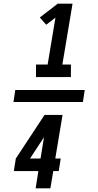

<svg xmlns="http://www.w3.org/2000/svg" viewBox="-20 -868 540 1056"><path d="M178 -444V-513H242L285 -771L234 -732L199 -772L298 -848H379L323 -513H370V-444ZM54 -307 64 -373H446L436 -307ZM176 168 191 73H56L67 4L225 -236H324L284 4H314L303 73H273L257 168ZM145 4H203L222 -113L187 -60Z"/></svg>

Font: Iosevka SS04 Oblique
Style: Bold
Weight: 700
Italic angle: -9°
Monospace: yes
Designer: Belleve Invis
Foundry: Belleve Invis
Version: Version 19.0.0; ttfautohint (v1.8.4)